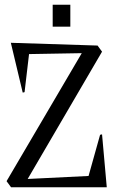

<svg xmlns="http://www.w3.org/2000/svg" viewBox="-20 -793 480 813"><path d="M26.9 0 7.8 -25.9 326.2 -567.9 103 -564 84 -402.8 76.2 -400.9 25.9 -611.8 393.1 -600.1 412.1 -574.2 97.2 -35.2 355 -47.9 403.8 -222.2 412.1 -224.1 432.1 0ZM203.1 -680.2V-772.9H277.8V-680.2Z"/></svg>

Font: Halibut Cnd
Style: Regular
Weight: 400
Width: 3
Designer: Matteo Maggi
Foundry: Collletttivo
Version: Version 3.080 | FøM Fix